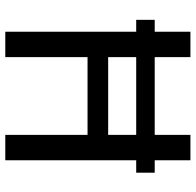

<svg xmlns="http://www.w3.org/2000/svg" viewBox="-27 -713 740 726"><g transform="rotate(90 343.0 -350.0)"><path d="M100 0V-495H55V-565H100V-700H196V-565H490V-700H586V-565H633V-495H586V0H490V-311H196V0ZM196 -389H490V-495H196Z"/></g></svg>

Font: Orienta
Style: Regular
Weight: 400
Designer: Eduardo Rodriguez Tunni
Foundry: Eduardo Rodriguez Tunni
Version: Version 1.002; ttfautohint (v1.8.4.7-5d5b);gftools[0.9.23]